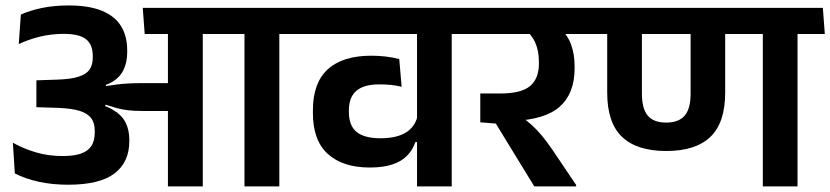

<svg xmlns="http://www.w3.org/2000/svg" viewBox="-20 -666 2967 686"><path d="M978 0V-577H853.5V0ZM1075 -544.5 1068 -638H756L763.5 -544.5ZM801.5 -544.5 794.5 -638H490L497 -544.5ZM580 0H704.5V-578.5H580ZM26 -156 33 -46.5Q70.5 -27 118.8 -16.5Q167 -6 223.5 -6Q336 -6 389 -46.2Q442 -86.5 442 -161.5V-167Q442 -202.5 428.2 -229.2Q414.5 -256 381.2 -275Q348 -294 289.5 -306L288 -350.5Q341.5 -353 373.8 -369.5Q406 -386 420.2 -414Q434.5 -442 434.5 -479.5V-486Q434.5 -536.5 412.8 -572.2Q391 -608 344.8 -627.2Q298.5 -646.5 225.5 -646.5Q173.5 -646.5 130.8 -637.8Q88 -629 54.5 -614L47 -508.5Q84.5 -526 124.5 -535.5Q164.5 -545 207 -545Q264 -545 287.8 -525.5Q311.5 -506 311.5 -466V-460.5Q311.5 -434 299.8 -417.2Q288 -400.5 260.2 -391.8Q232.5 -383 184 -381.5L110 -379V-283L190 -280.5Q236.5 -278.5 264.8 -269.8Q293 -261 305.8 -243.8Q318.5 -226.5 318.5 -199.5V-192Q318.5 -163 306.5 -144.5Q294.5 -126 269.2 -117.2Q244 -108.5 204 -108.5Q154 -108.5 109.8 -121.2Q65.5 -134 26 -156ZM282.5 -360V-296.5L354 -280.5L357 -292Q378.5 -285 397.2 -279.8Q416 -274.5 438.2 -272Q460.5 -269.5 491.5 -269.5H623.5V-369H489.5Q460.5 -369 438.8 -367.8Q417 -366.5 398.2 -364.2Q379.5 -362 358.5 -358.5L357.5 -367Z M1594 -577H1470V0H1594ZM1431.5 -544.5H1691L1684 -638H1424.5ZM1037.5 -544.5H1640.5L1633.5 -638H1031ZM1098 -262Q1098 -164 1151.5 -115.8Q1205 -67.5 1301 -67.5Q1348.5 -67.5 1381.2 -78.2Q1414 -89 1434.2 -109.5Q1454.5 -130 1464 -158.5H1477.5L1471.5 -250Q1462 -211.5 1429 -191.8Q1396 -172 1339.5 -172Q1282 -172 1254.2 -194.5Q1226.5 -217 1226.5 -266.5V-271Q1226.5 -319 1253.5 -341.8Q1280.5 -364.5 1335.5 -364.5Q1358 -364.5 1377.5 -362.5Q1397 -360.5 1415 -356L1406.5 -455Q1384.5 -460.5 1359.8 -463.8Q1335 -467 1307 -467Q1204.5 -467 1151.2 -418.5Q1098 -370 1098 -272.5Z M2112.5 -544.5 2105.5 -638H1647L1653.5 -544.5ZM2038.5 0V-5L1953 -132Q1933 -161 1916.2 -181.2Q1899.5 -201.5 1880.8 -218.5Q1862 -235.5 1836 -254.5V-289L1696 -332V-229L1751.5 -224.5L1889 0ZM1978.5 -566.5H1847.5Q1878 -545 1891.8 -515Q1905.5 -485 1905.5 -445V-438.5Q1905.5 -385 1873.8 -358.5Q1842 -332 1768 -332H1696L1765 -233L1811.5 -234Q1927 -238 1980 -285Q2033 -332 2033 -422V-429Q2033 -473.5 2019.8 -508.5Q2006.5 -543.5 1978.5 -566.5Z M2829.5 -577H2705.5V0H2829.5ZM2667.5 -544.5H2927L2920 -638H2660.5ZM2068.5 -544.5H2896L2888.5 -638H2061.5ZM2360.5 -126.5Q2465.5 -126.5 2518.2 -177Q2571 -227.5 2571 -335V-577.5H2447.5V-331.5Q2447.5 -277.5 2426.2 -252.8Q2405 -228 2360 -228Q2315.5 -228 2294.5 -252.8Q2273.5 -277.5 2273.5 -331.5V-577.5H2149.5V-335Q2149.5 -227.5 2202.5 -177Q2255.5 -126.5 2360.5 -126.5Z"/></svg>

Font: Anek Devanagari Medium SemiBold
Style: Regular
Weight: 600
Version: Version 1.003